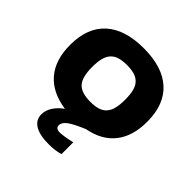

<svg xmlns="http://www.w3.org/2000/svg" viewBox="-197 -710 1082 1082"><g transform="rotate(45 344.0 -169.0)"><path d="M348 212Q276 212 237.5 189Q199 166 199 121Q199 91 217.5 61Q236 31 271 6Q156 -11 96.5 -81Q37 -151 37 -270Q37 -407 116 -478.5Q195 -550 344 -550Q494 -550 572.5 -478.5Q651 -407 651 -270Q651 -156 596.5 -86.5Q542 -17 436 3Q367 32 339.5 52.5Q312 73 312 96Q312 121 346 121Q360 121 387 116.5Q414 112 438 106V200Q400 212 348 212ZM344 -123Q380 -123 404.5 -130.5Q429 -138 445 -155.5Q461 -173 468 -201Q475 -229 475 -270Q475 -311 468 -339Q461 -367 445 -384Q429 -401 404.5 -408.5Q380 -416 344 -416Q309 -416 284 -408.5Q259 -401 243 -383.5Q227 -366 220 -338Q213 -310 213 -270Q213 -188 243 -155.5Q273 -123 344 -123Z"/></g></svg>

Font: Encode Sans Wide
Style: Bold
Weight: 700
Designer: Pablo Impallari, Andres Torresi
Foundry: Pablo Impallari, Andres Torresi
Version: Version 1.000; ttfautohint (v1.00) -l 8 -r 50 -G 200 -x 14 -